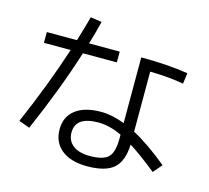

<svg xmlns="http://www.w3.org/2000/svg" viewBox="-118 -954 1237 1137"><g transform="rotate(15 500.0 -386.0)"><path d="M931 -577Q832 -594 725 -595V-227Q821 -176 939 -79L893 -25Q792 -106 725 -148Q721 -45 670.5 -1Q620 43 508 43Q407 43 351 -2.5Q295 -48 295 -127Q295 -204 350.5 -247Q406 -290 508 -290Q574 -290 652 -260V-663Q815 -663 940 -643ZM73 -597V-663H258Q285 -752 302 -815L371 -805Q354 -736 332 -663H520V-597H312Q238 -362 119 -89L52 -113Q161 -363 237 -597ZM652 -189Q576 -225 508 -225Q368 -225 368 -127Q368 -77 404.5 -48.5Q441 -20 508 -20Q590 -20 621 -50.5Q652 -81 652 -165Z"/></g></svg>

Font: Mplus 1p
Style: Regular
Weight: 400
Version: Version 1.061